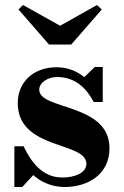

<svg xmlns="http://www.w3.org/2000/svg" viewBox="-20 -738 495 768"><path d="M220.5 -635 72 -718 54 -700 176 -560H265L387 -700L368 -718ZM69 10 113 -37.5C147 -7.5 190 10 239.5 10C328 10 418 -38 418 -145C418 -326.5 137 -297 137 -379C137 -410.5 175.5 -430 207.5 -430C284.5 -430 327 -382 355 -330H391V-470H359L317 -429.5C288 -453 251 -469 206.5 -469C112 -469 51 -408 51 -326C51 -137 325.5 -173 325.5 -83C325.5 -47 280.5 -28 229.5 -28C161.5 -28 112.5 -72 74.5 -153H37.5V10Z"/></svg>

Font: Bodoni* 06
Style: Bold
Weight: 700
Version: Version 2.2